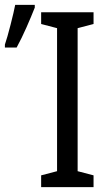

<svg xmlns="http://www.w3.org/2000/svg" viewBox="-22 -764 437 784"><path d="M-2 -570H46C73 -619 101 -685 120 -733V-744H40C35 -715 9 -612 -2 -582ZM360 0V-48L295 -65V-649L360 -666V-714H146V-666L211 -649V-65L146 -48V0Z"/></svg>

Font: Noto Sans UI Condensed
Style: Regular
Weight: 400
Width: 3
Designer: Monotype Design Team
Foundry: Monotype Imaging Inc.
Version: Version 1.901